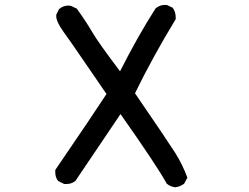

<svg xmlns="http://www.w3.org/2000/svg" viewBox="-20 -749 1040 802"><path d="M294.9 6.8Q278.3 19.5 259.8 19.5Q253.9 19.5 248 19.5L224.6 7.8L222.7 6.8Q210.9 -7.8 210.9 -29.3Q210.9 -32.2 210.9 -39.1Q375 -279.3 424.8 -356.4Q374 -429.7 325.2 -501.5Q276.4 -573.2 245.6 -615.7Q214.8 -658.2 214.8 -682.6Q214.8 -687.5 215.8 -689.5L226.6 -710.9Q244.1 -725.6 264.6 -725.6Q275.4 -725.6 278.3 -723.6L300.8 -712.9Q340.8 -657.2 365.7 -614.3Q390.6 -571.3 481.4 -451.2Q557.6 -601.6 629.9 -713.9Q647.5 -728.5 668.9 -728.5Q676.8 -728.5 678.7 -727.5L701.2 -716.8Q713.9 -699.2 713.9 -677.7Q713.9 -674.8 713.9 -668.9Q618.2 -511.7 543.9 -359.4Q681.6 -158.2 711.9 -110.4Q742.2 -62.5 762.7 -6.8L749 18.6Q731.4 31.2 711.9 33.2Q692.4 31.2 676.8 18.6Q634.8 -57.6 483.4 -272.5Z"/></svg>

Font: JasonHandwriting2
Style: SemiBold
Weight: 600
Version: Version 1.04.7